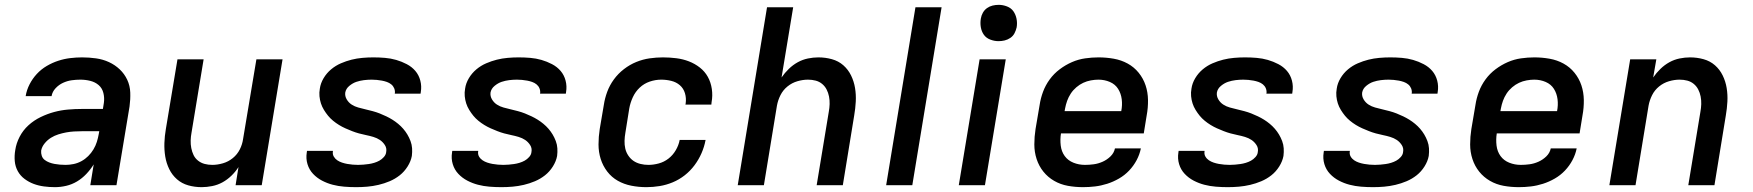

<svg xmlns="http://www.w3.org/2000/svg" viewBox="-20 -765 7240 793"><path d="M207 8Q184 8 161.5 5Q139 2 119 -5.5Q99 -13 81.5 -26Q64 -39 53.5 -58Q43 -77 41 -99.5Q39 -122 43 -145Q47 -173 61 -200Q75 -227 97.5 -247.5Q120 -268 148 -281.5Q176 -295 204 -302.5Q232 -310 261 -312.5Q290 -315 318 -315H405L409 -340Q412 -361 407 -381Q402 -401 387.5 -413.5Q373 -426 353 -431Q333 -436 312 -436Q294 -436 276 -433.5Q258 -431 240.5 -423Q223 -415 209.5 -400.5Q196 -386 193 -368H86Q90 -393 102 -416.5Q114 -440 132 -459.5Q150 -479 173 -492.5Q196 -506 220.5 -514Q245 -522 270 -525Q295 -528 319 -528Q348 -528 376.5 -524Q405 -520 430 -508.5Q455 -497 474.5 -478.5Q494 -460 505.5 -435.5Q517 -411 518 -382.5Q519 -354 515 -325L461 0H353L367 -86Q354 -65 336.5 -46.5Q319 -28 298 -15.5Q277 -3 253.5 2.5Q230 8 207 8ZM251 -84Q267 -84 284 -87.5Q301 -91 316.5 -99.5Q332 -108 344.5 -120.5Q357 -133 366 -148Q375 -163 380 -179Q385 -195 388 -212L390 -223H318Q302 -223 285.5 -222Q269 -221 253 -218Q237 -215 221 -210Q205 -205 190.5 -196Q176 -187 164.5 -173Q153 -159 150 -143Q149 -132 152.5 -121.5Q156 -111 164.5 -104.5Q173 -98 183.5 -94Q194 -90 205 -88Q216 -86 227.5 -85Q239 -84 251 -84Z M813 8Q784 8 757.5 0.5Q731 -7 711 -24.5Q691 -42 679 -66.5Q667 -91 662.5 -118.5Q658 -146 659 -174.5Q660 -203 665 -232L713 -520H821L771 -217Q768 -201 767.5 -185Q767 -169 770 -153.5Q773 -138 779.5 -124.5Q786 -111 798 -101.5Q810 -92 825 -88Q840 -84 857 -84Q878 -84 900.5 -90.5Q923 -97 941.5 -112Q960 -127 970.5 -148Q981 -169 984 -191L1039 -520H1147L1061 0H953L965 -75Q953 -56 936 -39.5Q919 -23 899 -12Q879 -1 856.5 3.5Q834 8 813 8Z M1451 8Q1426 8 1401.5 6Q1377 4 1354 -2Q1331 -8 1310 -19Q1289 -30 1273 -47Q1257 -64 1250 -87Q1243 -110 1247 -135L1248 -142H1355V-140Q1353 -128 1358.5 -118.5Q1364 -109 1373 -103Q1382 -97 1392.5 -93.5Q1403 -90 1414 -88Q1425 -86 1436.5 -85Q1448 -84 1459 -84Q1470 -84 1481 -85Q1492 -86 1503 -87.5Q1514 -89 1525.5 -92.5Q1537 -96 1547 -101.5Q1557 -107 1565.5 -116.5Q1574 -126 1575 -137Q1578 -153 1569.5 -166Q1561 -179 1549 -187Q1537 -195 1522 -199.5Q1507 -204 1492 -207Q1477 -210 1462.5 -214Q1448 -218 1434 -223.5Q1420 -229 1406.5 -235Q1393 -241 1380 -249Q1367 -257 1355.5 -266.5Q1344 -276 1335 -287Q1326 -298 1318 -311Q1310 -324 1305.5 -338Q1301 -352 1299.5 -367.5Q1298 -383 1301 -399Q1304 -421 1316.5 -442Q1329 -463 1347.5 -478.5Q1366 -494 1388 -503.5Q1410 -513 1432 -518.5Q1454 -524 1477 -526Q1500 -528 1522 -528Q1546 -528 1570 -526Q1594 -524 1616.5 -517.5Q1639 -511 1660 -500Q1681 -489 1695.5 -472Q1710 -455 1716 -432Q1722 -409 1718 -385L1717 -378H1610L1611 -380Q1612 -391 1608 -400.5Q1604 -410 1596 -416.5Q1588 -423 1578 -426.5Q1568 -430 1557.5 -432Q1547 -434 1536 -435Q1525 -436 1515 -436Q1499 -436 1483 -434Q1467 -432 1452 -427Q1437 -422 1423 -410.5Q1409 -399 1406 -383Q1404 -368 1412 -354.5Q1420 -341 1432.5 -333Q1445 -325 1459.5 -321Q1474 -317 1489 -313.5Q1504 -310 1519 -306Q1534 -302 1548 -296.5Q1562 -291 1575.5 -284.5Q1589 -278 1601 -270.5Q1613 -263 1624.5 -253.5Q1636 -244 1645.5 -233Q1655 -222 1662.5 -209.5Q1670 -197 1675.5 -182.5Q1681 -168 1682 -152.5Q1683 -137 1681 -121Q1677 -99 1663.5 -77.5Q1650 -56 1631 -41Q1612 -26 1589.5 -16.5Q1567 -7 1543.5 -1.5Q1520 4 1497 6Q1474 8 1451 8Z M2051 8Q2026 8 2001.5 6Q1977 4 1954 -2Q1931 -8 1910 -19Q1889 -30 1873 -47Q1857 -64 1850 -87Q1843 -110 1847 -135L1848 -142H1955V-140Q1953 -128 1958.5 -118.5Q1964 -109 1973 -103Q1982 -97 1992.5 -93.5Q2003 -90 2014 -88Q2025 -86 2036.5 -85Q2048 -84 2059 -84Q2070 -84 2081 -85Q2092 -86 2103 -87.5Q2114 -89 2125.5 -92.5Q2137 -96 2147 -101.5Q2157 -107 2165.5 -116.5Q2174 -126 2175 -137Q2178 -153 2169.5 -166Q2161 -179 2149 -187Q2137 -195 2122 -199.5Q2107 -204 2092 -207Q2077 -210 2062.5 -214Q2048 -218 2034 -223.5Q2020 -229 2006.5 -235Q1993 -241 1980 -249Q1967 -257 1955.5 -266.5Q1944 -276 1935 -287Q1926 -298 1918 -311Q1910 -324 1905.5 -338Q1901 -352 1899.5 -367.5Q1898 -383 1901 -399Q1904 -421 1916.5 -442Q1929 -463 1947.5 -478.5Q1966 -494 1988 -503.5Q2010 -513 2032 -518.5Q2054 -524 2077 -526Q2100 -528 2122 -528Q2146 -528 2170 -526Q2194 -524 2216.5 -517.5Q2239 -511 2260 -500Q2281 -489 2295.5 -472Q2310 -455 2316 -432Q2322 -409 2318 -385L2317 -378H2210L2211 -380Q2212 -391 2208 -400.5Q2204 -410 2196 -416.5Q2188 -423 2178 -426.5Q2168 -430 2157.5 -432Q2147 -434 2136 -435Q2125 -436 2115 -436Q2099 -436 2083 -434Q2067 -432 2052 -427Q2037 -422 2023 -410.5Q2009 -399 2006 -383Q2004 -368 2012 -354.5Q2020 -341 2032.5 -333Q2045 -325 2059.5 -321Q2074 -317 2089 -313.5Q2104 -310 2119 -306Q2134 -302 2148 -296.5Q2162 -291 2175.5 -284.5Q2189 -278 2201 -270.5Q2213 -263 2224.5 -253.5Q2236 -244 2245.5 -233Q2255 -222 2262.5 -209.5Q2270 -197 2275.5 -182.5Q2281 -168 2282 -152.5Q2283 -137 2281 -121Q2277 -99 2263.5 -77.5Q2250 -56 2231 -41Q2212 -26 2189.5 -16.5Q2167 -7 2143.5 -1.5Q2120 4 2097 6Q2074 8 2051 8Z M2650 8Q2618 8 2587.5 2Q2557 -4 2531.5 -18.5Q2506 -33 2488 -56.5Q2470 -80 2461 -108.5Q2452 -137 2452 -168.5Q2452 -200 2457 -232L2474 -332Q2478 -359 2488 -386Q2498 -413 2515.5 -437Q2533 -461 2557 -479.5Q2581 -498 2608 -509Q2635 -520 2663 -524Q2691 -528 2718 -528Q2746 -528 2773.5 -524.5Q2801 -521 2825.5 -511.5Q2850 -502 2870.5 -486Q2891 -470 2903.5 -447.5Q2916 -425 2920 -397.5Q2924 -370 2919 -343L2918 -333H2811L2812 -338Q2815 -360 2809 -380Q2803 -400 2788 -413Q2773 -426 2752.5 -431Q2732 -436 2711 -436Q2687 -436 2663.5 -428Q2640 -420 2622 -403Q2604 -386 2593.5 -363Q2583 -340 2579 -317L2563 -217Q2560 -200 2559.5 -183.5Q2559 -167 2562.5 -151.5Q2566 -136 2575 -122.5Q2584 -109 2596.5 -100.5Q2609 -92 2625 -88Q2641 -84 2658 -84Q2679 -84 2701 -90Q2723 -96 2741 -110Q2759 -124 2771 -144.5Q2783 -165 2787 -186V-187H2894V-186Q2889 -159 2877.5 -132.5Q2866 -106 2848.5 -82.5Q2831 -59 2808 -41Q2785 -23 2758.5 -12Q2732 -1 2704.5 3.5Q2677 8 2650 8Z M3027 0 3148 -735H3256L3208 -445Q3221 -464 3238 -480.5Q3255 -497 3275 -508Q3295 -519 3317 -523.5Q3339 -528 3360 -528Q3389 -528 3416 -520.5Q3443 -513 3463 -495.5Q3483 -478 3495 -453.5Q3507 -429 3511.5 -401.5Q3516 -374 3514.5 -345.5Q3513 -317 3508 -288L3461 0H3353L3403 -303Q3406 -319 3406.5 -335Q3407 -351 3404 -366.5Q3401 -382 3394 -395.5Q3387 -409 3375.5 -418.5Q3364 -428 3349 -432Q3334 -436 3317 -436Q3296 -436 3273.5 -429.5Q3251 -423 3232.5 -408Q3214 -393 3203.5 -372Q3193 -351 3189 -329L3135 0Z M3640 0 3761 -735H3869L3748 0Z M3940 0 4026 -520H4134L4048 0ZM4104 -595Q4087 -595 4070 -601.5Q4053 -608 4043.5 -621.5Q4034 -635 4031 -652.5Q4028 -670 4031 -688Q4033 -701 4039.5 -712.5Q4046 -724 4056.5 -731.5Q4067 -739 4079.5 -742Q4092 -745 4105 -745Q4122 -745 4139 -738.5Q4156 -732 4165.5 -718.5Q4175 -705 4178.5 -687.5Q4182 -670 4179 -652Q4176 -639 4170 -627.5Q4164 -616 4153 -608.5Q4142 -601 4129.5 -598Q4117 -595 4104 -595Z M4453 8Q4421 8 4390.5 2.5Q4360 -3 4334 -18Q4308 -33 4289.5 -56Q4271 -79 4261.5 -108Q4252 -137 4252 -168.5Q4252 -200 4257 -232L4274 -332Q4278 -359 4288 -386Q4298 -413 4315.5 -437Q4333 -461 4357 -479Q4381 -497 4407.5 -508.5Q4434 -520 4462 -524Q4490 -528 4517 -528Q4549 -528 4580 -522.5Q4611 -517 4637.5 -502.5Q4664 -488 4683 -464.5Q4702 -441 4711.5 -412.5Q4721 -384 4721.5 -352Q4722 -320 4716 -288L4704 -214H4362Q4358 -189 4361 -164Q4364 -139 4377.5 -120.5Q4391 -102 4413.5 -93Q4436 -84 4461 -84Q4479 -84 4497.5 -86.5Q4516 -89 4534 -97Q4552 -105 4566.5 -119Q4581 -133 4585 -152H4692Q4687 -127 4674.5 -103.5Q4662 -80 4643.5 -60.5Q4625 -41 4601.5 -27.5Q4578 -14 4553 -6Q4528 2 4503 5Q4478 8 4453 8ZM4377 -306H4611Q4616 -331 4613 -355Q4610 -379 4598 -398Q4586 -417 4564 -426.5Q4542 -436 4517 -436Q4502 -436 4485.5 -433Q4469 -430 4454 -423Q4439 -416 4425.5 -404.5Q4412 -393 4402.5 -378.5Q4393 -364 4387.5 -348.5Q4382 -333 4379 -317Z M5051 8Q5026 8 5001.5 6Q4977 4 4954 -2Q4931 -8 4910 -19Q4889 -30 4873 -47Q4857 -64 4850 -87Q4843 -110 4847 -135L4848 -142H4955V-140Q4953 -128 4958.5 -118.5Q4964 -109 4973 -103Q4982 -97 4992.5 -93.5Q5003 -90 5014 -88Q5025 -86 5036.5 -85Q5048 -84 5059 -84Q5070 -84 5081 -85Q5092 -86 5103 -87.5Q5114 -89 5125.5 -92.5Q5137 -96 5147 -101.5Q5157 -107 5165.5 -116.5Q5174 -126 5175 -137Q5178 -153 5169.5 -166Q5161 -179 5149 -187Q5137 -195 5122 -199.5Q5107 -204 5092 -207Q5077 -210 5062.5 -214Q5048 -218 5034 -223.5Q5020 -229 5006.5 -235Q4993 -241 4980 -249Q4967 -257 4955.5 -266.5Q4944 -276 4935 -287Q4926 -298 4918 -311Q4910 -324 4905.5 -338Q4901 -352 4899.5 -367.5Q4898 -383 4901 -399Q4904 -421 4916.5 -442Q4929 -463 4947.5 -478.5Q4966 -494 4988 -503.5Q5010 -513 5032 -518.5Q5054 -524 5077 -526Q5100 -528 5122 -528Q5146 -528 5170 -526Q5194 -524 5216.5 -517.5Q5239 -511 5260 -500Q5281 -489 5295.5 -472Q5310 -455 5316 -432Q5322 -409 5318 -385L5317 -378H5210L5211 -380Q5212 -391 5208 -400.5Q5204 -410 5196 -416.5Q5188 -423 5178 -426.5Q5168 -430 5157.5 -432Q5147 -434 5136 -435Q5125 -436 5115 -436Q5099 -436 5083 -434Q5067 -432 5052 -427Q5037 -422 5023 -410.5Q5009 -399 5006 -383Q5004 -368 5012 -354.5Q5020 -341 5032.5 -333Q5045 -325 5059.5 -321Q5074 -317 5089 -313.5Q5104 -310 5119 -306Q5134 -302 5148 -296.5Q5162 -291 5175.5 -284.5Q5189 -278 5201 -270.5Q5213 -263 5224.5 -253.5Q5236 -244 5245.5 -233Q5255 -222 5262.5 -209.5Q5270 -197 5275.5 -182.5Q5281 -168 5282 -152.5Q5283 -137 5281 -121Q5277 -99 5263.5 -77.5Q5250 -56 5231 -41Q5212 -26 5189.5 -16.5Q5167 -7 5143.5 -1.5Q5120 4 5097 6Q5074 8 5051 8Z M5651 8Q5626 8 5601.5 6Q5577 4 5554 -2Q5531 -8 5510 -19Q5489 -30 5473 -47Q5457 -64 5450 -87Q5443 -110 5447 -135L5448 -142H5555V-140Q5553 -128 5558.5 -118.5Q5564 -109 5573 -103Q5582 -97 5592.5 -93.5Q5603 -90 5614 -88Q5625 -86 5636.5 -85Q5648 -84 5659 -84Q5670 -84 5681 -85Q5692 -86 5703 -87.5Q5714 -89 5725.5 -92.5Q5737 -96 5747 -101.5Q5757 -107 5765.5 -116.5Q5774 -126 5775 -137Q5778 -153 5769.5 -166Q5761 -179 5749 -187Q5737 -195 5722 -199.5Q5707 -204 5692 -207Q5677 -210 5662.5 -214Q5648 -218 5634 -223.5Q5620 -229 5606.5 -235Q5593 -241 5580 -249Q5567 -257 5555.5 -266.5Q5544 -276 5535 -287Q5526 -298 5518 -311Q5510 -324 5505.5 -338Q5501 -352 5499.5 -367.5Q5498 -383 5501 -399Q5504 -421 5516.5 -442Q5529 -463 5547.5 -478.5Q5566 -494 5588 -503.5Q5610 -513 5632 -518.5Q5654 -524 5677 -526Q5700 -528 5722 -528Q5746 -528 5770 -526Q5794 -524 5816.5 -517.5Q5839 -511 5860 -500Q5881 -489 5895.5 -472Q5910 -455 5916 -432Q5922 -409 5918 -385L5917 -378H5810L5811 -380Q5812 -391 5808 -400.5Q5804 -410 5796 -416.5Q5788 -423 5778 -426.5Q5768 -430 5757.5 -432Q5747 -434 5736 -435Q5725 -436 5715 -436Q5699 -436 5683 -434Q5667 -432 5652 -427Q5637 -422 5623 -410.5Q5609 -399 5606 -383Q5604 -368 5612 -354.5Q5620 -341 5632.5 -333Q5645 -325 5659.5 -321Q5674 -317 5689 -313.5Q5704 -310 5719 -306Q5734 -302 5748 -296.5Q5762 -291 5775.5 -284.5Q5789 -278 5801 -270.5Q5813 -263 5824.5 -253.5Q5836 -244 5845.5 -233Q5855 -222 5862.5 -209.5Q5870 -197 5875.5 -182.5Q5881 -168 5882 -152.5Q5883 -137 5881 -121Q5877 -99 5863.5 -77.5Q5850 -56 5831 -41Q5812 -26 5789.5 -16.5Q5767 -7 5743.5 -1.5Q5720 4 5697 6Q5674 8 5651 8Z M6253 8Q6221 8 6190.5 2.5Q6160 -3 6134 -18Q6108 -33 6089.5 -56Q6071 -79 6061.5 -108Q6052 -137 6052 -168.5Q6052 -200 6057 -232L6074 -332Q6078 -359 6088 -386Q6098 -413 6115.5 -437Q6133 -461 6157 -479Q6181 -497 6207.5 -508.5Q6234 -520 6262 -524Q6290 -528 6317 -528Q6349 -528 6380 -522.5Q6411 -517 6437.5 -502.5Q6464 -488 6483 -464.5Q6502 -441 6511.5 -412.5Q6521 -384 6521.5 -352Q6522 -320 6516 -288L6504 -214H6162Q6158 -189 6161 -164Q6164 -139 6177.5 -120.5Q6191 -102 6213.5 -93Q6236 -84 6261 -84Q6279 -84 6297.5 -86.5Q6316 -89 6334 -97Q6352 -105 6366.5 -119Q6381 -133 6385 -152H6492Q6487 -127 6474.5 -103.5Q6462 -80 6443.5 -60.5Q6425 -41 6401.5 -27.5Q6378 -14 6353 -6Q6328 2 6303 5Q6278 8 6253 8ZM6177 -306H6411Q6416 -331 6413 -355Q6410 -379 6398 -398Q6386 -417 6364 -426.5Q6342 -436 6317 -436Q6302 -436 6285.5 -433Q6269 -430 6254 -423Q6239 -416 6225.5 -404.5Q6212 -393 6202.5 -378.5Q6193 -364 6187.5 -348.5Q6182 -333 6179 -317Z M6627 0 6713 -520H6821L6808 -445Q6821 -464 6838 -480.5Q6855 -497 6875 -508Q6895 -519 6917 -523.5Q6939 -528 6960 -528Q6989 -528 7016 -520.5Q7043 -513 7063 -495.5Q7083 -478 7095 -453.5Q7107 -429 7111.5 -401.5Q7116 -374 7114.5 -345.5Q7113 -317 7108 -288L7061 0H6953L7003 -303Q7006 -319 7006.5 -335Q7007 -351 7004 -366.5Q7001 -382 6994 -395.5Q6987 -409 6975.5 -418.5Q6964 -428 6949 -432Q6934 -436 6917 -436Q6896 -436 6873.5 -429.5Q6851 -423 6832.5 -408Q6814 -393 6803.5 -372Q6793 -351 6789 -329L6735 0Z"/></svg>

Font: Iosevka Aile Semibold Oblique
Style: Regular
Weight: 600
Italic angle: -9°
Designer: Belleve Invis
Foundry: Belleve Invis
Version: Version 31.1.0; ttfautohint (v1.8.4)